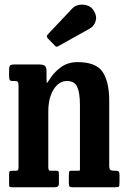

<svg xmlns="http://www.w3.org/2000/svg" viewBox="-20 -793 536 813"><path d="M42.5 -450H34Q23 -450 20.8 -454.8Q18.5 -459.5 18.5 -474.5V-495.5Q18.5 -511 22.5 -515.5Q26.5 -520 40.5 -520H146.5Q160.5 -520 168.8 -515Q177 -510 177 -492V-470Q177 -446.5 178 -443Q179 -439.5 189 -455.5Q204.5 -482.5 235 -506.2Q265.5 -530 308.5 -530Q387 -530 414.8 -488Q442.5 -446 442.5 -365.5V-92.5Q442.5 -77.5 447 -73.8Q451.5 -70 463.5 -70H470.5Q480.5 -70 483.2 -66.2Q486 -62.5 486 -52V-22.5Q486 -5.5 483.5 -2.8Q481 0 464.5 0H289Q277.5 0 274.5 -3.2Q271.5 -6.5 271.5 -18.5V-49Q271.5 -57.5 272.5 -63.8Q273.5 -70 280.5 -70H312Q318.5 -70 318.5 -73.5Q318.5 -77 318.5 -91V-348.5Q318.5 -399.5 307 -424.8Q295.5 -450 264 -450Q229.5 -450 207 -414.2Q184.5 -378.5 184.5 -320V-88Q184.5 -70 191 -70H218.5Q226.5 -70 228 -66.5Q229.5 -63 229.5 -50V-16.5Q229.5 -6.5 224.5 -3.2Q219.5 0 210 0H34.5Q22 0 20.2 -2.8Q18.5 -5.5 18.5 -18V-53Q18.5 -65 20.8 -67.5Q23 -70 35 -70H43.5Q52 -70 55.2 -71.8Q58.5 -73.5 58.5 -87V-429.5Q58.5 -443 55.2 -446.5Q52 -450 42.5 -450ZM211.5 -600.5 182.5 -630.5Q174.5 -639.5 182.5 -647.5L286.5 -757.5Q297 -769 314.2 -772.2Q331.5 -775.5 348.5 -770.2Q365.5 -765 375 -751Q391.5 -726.5 385.2 -704.5Q379 -682.5 360 -672L229.5 -599Q223.5 -595 220 -595Q216.5 -595 211.5 -600.5Z"/></svg>

Font: Besley* Condensed Semi
Style: Regular
Weight: 600
Width: 3
Designer: Owen Earl
Foundry: indestructible type*
Version: Version 3.000; ttfautohint (v1.8.3)